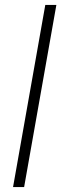

<svg xmlns="http://www.w3.org/2000/svg" viewBox="-20 -760 250 780"><path d="M164 -740 33 0H78L209 -740Z"/></svg>

Font: Momo Neue ExtLt
Style: Italic
Weight: 200
Italic angle: -10°
Designer: Ninad Kale (Devanagari), Jonny Pinhorn (Latin)
Foundry: Indian Type Foundry
Version: 4.004